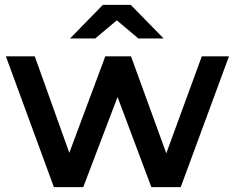

<svg xmlns="http://www.w3.org/2000/svg" viewBox="-20 -764 959 784"><path d="M200 0 4 -534H122L263 -140L410 -534H515L659 -138L804 -534H915L718 0H598L460 -368L320 0ZM266 -607 400 -744H514L648 -607H545L457 -681L369 -607Z"/></svg>

Font: Montserrat Thin SemiBold
Style: Regular
Weight: 600
Version: Version 9.000